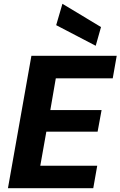

<svg xmlns="http://www.w3.org/2000/svg" viewBox="-20 -995 637 1015"><path d="M22 0 146 -700H597L576 -581H275L246 -413H517L496 -299H225L193 -119H494L473 0ZM486 -753 277 -862 310 -975 514 -852Z"/></svg>

Font: DM Sans 16pt Black
Style: Italic
Weight: 900
Italic angle: -10°
Version: Version 4.004;gftools[0.9.30]